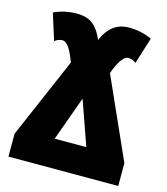

<svg xmlns="http://www.w3.org/2000/svg" viewBox="-109 -808 774 892"><g transform="rotate(15 278.5 -362.0)"><path d="M543 0V-110L370 -497L376 -513Q406 -587 435 -587Q440 -587 450.5 -584.5Q461 -582 472 -573L512 -700Q462 -724 401 -724Q316 -724 277 -631Q258 -677 229.5 -700.5Q201 -724 152 -724Q91 -724 41 -700L81 -573Q92 -582 102.5 -584.5Q113 -587 119 -587Q146 -587 174 -517L182 -497L15 -110V0ZM278 -349 353 -136H201Z"/></g></svg>

Font: Noto Sans Display Condensed Black
Style: Regular
Weight: 900
Width: 3
Designer: Monotype Design team
Foundry: Monotype Imaging Inc.
Version: 1.000